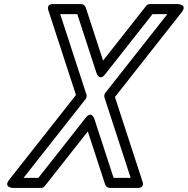

<svg xmlns="http://www.w3.org/2000/svg" viewBox="-20 -905 929 950"><path d="M626.5 -25H542.1L447.6 -314.7C447.6 -314.7 434.2 -360.5 404.2 -322.5L169.9 -25H96.6L403.4 -414.5C408.6 -421.2 409.9 -430.4 407.5 -437.7L278 -835H362.5L456.9 -545.3C456.9 -545.3 470.3 -499.5 500.3 -537.5L734.6 -835H808L501.1 -445.5C495.9 -438.8 494.6 -429.6 497 -422.3ZM660.9 25C699 25 684.7 -7.7 684.7 -7.7L548.7 -425L879.1 -844.5C909.8 -883.4 859.5 -885 859.5 -885H722.5C714.9 -885 707.6 -881.4 702.9 -875.5L490 -605.2L404.4 -867.7C401.4 -877 391.7 -885 380.6 -885H243.6C205.6 -885 219.8 -852.3 219.8 -852.3L355.9 -435L25.4 -15.5C-5.2 23.4 45.1 25 45.1 25H182.1C189.6 25 197 21.4 201.7 15.5L414.6 -254.8L500.2 7.7C503.2 17 512.8 25 523.9 25Z"/></svg>

Font: Stormning Aesir
Style: Regular
Weight: 400
Designer: Robert Jablonski, Mew Too
Foundry: Cannot Into Space Fonts
Version: Version 0.90